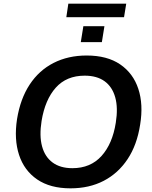

<svg xmlns="http://www.w3.org/2000/svg" viewBox="-20 -1018 827 1048"><path d="M73 -368Q91 -479 142 -556.5Q193 -634 272.5 -674.5Q352 -715 453 -715Q565 -715 636 -666.5Q707 -618 735 -533Q763 -448 745 -338Q728 -227 676.5 -149.5Q625 -72 546 -31Q467 10 365 10Q254 10 183 -38.5Q112 -87 84 -172.5Q56 -258 73 -368ZM207 -358Q194 -277 209.5 -219.5Q225 -162 267 -131Q309 -100 375 -100Q474 -100 534 -166.5Q594 -233 612 -348Q625 -429 609 -486.5Q593 -544 551 -574.5Q509 -605 442 -605Q343 -605 284.5 -539.5Q226 -474 207 -358ZM342 -924 353 -998H669L657 -924ZM421 -788 435 -875H550L536 -788Z"/></svg>

Font: Mulish ExtraLight
Style: Bold Italic
Weight: 700
Italic angle: -9°
Version: Version 3.603